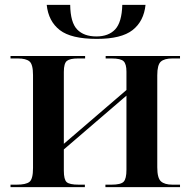

<svg xmlns="http://www.w3.org/2000/svg" viewBox="-20 -765 778 785"><path d="M23 0H327V-10H302Q264 -10 252.5 -20.5Q241 -31 241 -67V-154L497 -374V-71Q497 -34 485.5 -22Q474 -10 436 -10H411V0H716V-10H685Q653 -10 638 -23.5Q623 -37 623 -81V-457Q623 -500 637.5 -513Q652 -526 685 -526H716V-536H412V-526H436Q474 -526 485.5 -514.5Q497 -503 497 -472V-397L241 -177V-471Q241 -506 253.5 -516Q266 -526 299 -526H328V-536H23V-526H53Q86 -526 100.5 -514Q115 -502 115 -458V-78Q115 -33 100.5 -21.5Q86 -10 48 -10H23ZM376 -606Q476 -606 522 -642Q568 -678 575 -745H480Q478 -674 451 -645Q424 -616 374 -616Q323 -616 295.5 -644.5Q268 -673 267 -745H171Q178 -678 224.5 -642Q271 -606 376 -606Z"/></svg>

Font: Noto Serif Display Semi
Style: Regular
Weight: 600
Designer: Monotype Design Team
Foundry: Monotype Imaging Inc.
Version: Version 1.900